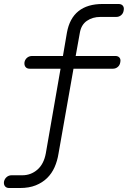

<svg xmlns="http://www.w3.org/2000/svg" viewBox="-55 -750 675 964"><path d="M524 -469Q538 -469 545 -460.5Q552 -452 549 -438Q547 -423 536.5 -414Q526 -405 512 -405H314L239 20Q233 58 219 89.5Q205 121 181.5 144Q158 167 124.5 180.5Q91 194 45 194H-9Q-23 194 -30 185Q-37 176 -35 162Q-32 148 -21.5 139Q-11 130 3 130H57Q100 130 132.5 102Q165 74 175 20L249 -405H94Q80 -405 73 -414Q66 -423 68 -438Q71 -452 81.5 -460.5Q92 -469 107 -469H261L281 -586Q294 -658 339 -694Q384 -730 460 -730H540Q555 -730 562 -721Q569 -712 566 -698Q564 -683 553.5 -674Q543 -665 529 -665H449Q410 -665 381.5 -645.5Q353 -626 346 -586L325 -469Z"/></svg>

Font: Maple Mono ExtraLight
Style: Italic
Weight: 275
Italic angle: -10°
Monospace: yes
Designer: subframe7536
Version: Version 7.000